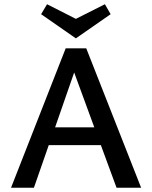

<svg xmlns="http://www.w3.org/2000/svg" viewBox="-20 -886 718 906"><path d="M338 -705 174 -819 202 -866 338 -797 475 -866 502 -819ZM456 -201H210L140 0H32L290 -658H387L646 0H530ZM425 -285 330 -544 240 -285Z"/></svg>

Font: Ysabeau Infant Semibold
Style: Regular
Weight: 600
Designer: Christian Thalmann (Catharsis Fonts)
Version: Version 0.003